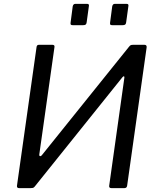

<svg xmlns="http://www.w3.org/2000/svg" viewBox="-20 -974 817 994"><path d="M440.1 -941.8 428.7 -858.9Q427.7 -850.3 423.7 -846.9Q419.7 -843.6 409.8 -843.6H357.2Q348.5 -843.6 346.5 -846.6Q344.4 -849.5 345.4 -856.9L356.5 -941.2Q359.5 -954 369.7 -954H431.2Q442.8 -954 440.1 -941.8ZM644.6 -941.8 633.2 -858.9Q632.2 -850.3 628.2 -846.9Q624.2 -843.6 614.3 -843.6H561.7Q553 -843.6 551 -846.6Q548.9 -849.5 549.9 -856.9L561 -941.2Q564 -954 574.2 -954H635.7Q647.3 -954 644.6 -941.8ZM251.6 -742Q264.2 -742 261.9 -729.7L183.4 -174.2Q182.1 -168 186.7 -165.9Q191.4 -163.8 197.6 -171.7L647.9 -732Q653.3 -738.9 657.4 -740.4Q661.5 -742 669.4 -742H728.1Q740.7 -742 739.1 -728.4L638.2 -12.8Q637.2 -6.1 633.6 -3.1Q629.9 0 623.3 0H557.6Q550.4 0 547.3 -3.2Q544.3 -6.4 545.3 -12.6L623.9 -572Q624.9 -577.7 621.4 -578.7Q617.9 -579.7 612.5 -572.6L160 -8.5Q155.2 -2.1 149.6 -1.1Q144.1 0 137.5 0H79.3Q66.5 0 67.8 -12.2L169.2 -730.1Q170.5 -742 181.1 -742Z"/></svg>

Font: Libre Franklin Thin
Style: Italic
Weight: 100
Italic angle: -8°
Designer: Pablo Impallari, Rodrigo Fuenzalida, Nhung Nguyen
Foundry: Impallari Type
Version: Version 3.000